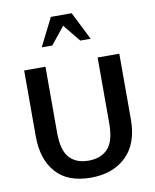

<svg xmlns="http://www.w3.org/2000/svg" viewBox="-97 -964 846 1048"><g transform="rotate(-10 326.5 -440.0)"><path d="M590.8 -263.7V-627.9H470.7V-263.7Q470.7 -164.1 432.1 -123Q393.6 -82 325.2 -82Q256.8 -82 219.2 -123Q181.6 -164.1 181.6 -263.7V-627.9H63.5V-263.7Q63.5 -135.7 128.4 -62Q193.4 11.7 322.3 11.7Q444.3 11.7 517.6 -59.1Q590.8 -129.9 590.8 -263.7ZM393.6 -735.4 315.4 -831.1 238.3 -735.4H179.7L257.8 -890.6H373L451.2 -735.4Z"/></g></svg>

Font: Namkio Khamti
Style: Bold
Weight: 700
Designer: Debbi Hosken
Foundry: SIL International
Version: Version 3.917